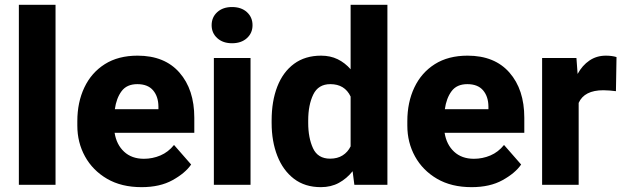

<svg xmlns="http://www.w3.org/2000/svg" viewBox="-20 -770 2600 800"><path d="M211.4 -750V0H58.6V-750Z M569.8 9.8Q485.8 9.8 426 -25.1Q366.2 -60.1 334.2 -118.2Q302.2 -176.3 302.2 -246.6V-265.1Q302.2 -343.8 331.5 -405.5Q360.8 -467.3 416.7 -502.7Q472.7 -538.1 553.2 -538.1Q666 -538.1 727.8 -467.5Q789.6 -397 789.6 -279.3V-216.8H457.5Q465.3 -167.5 497.1 -137.9Q528.8 -108.4 579.6 -108.4Q615.7 -108.4 648.4 -122.3Q681.2 -136.2 705.1 -166L776.4 -84.5Q752 -48.8 699.2 -19.5Q646.5 9.8 569.8 9.8ZM552.2 -419.4Q508.3 -419.4 486.6 -390.1Q464.8 -360.8 458.5 -314.9H640.1V-326.7Q639.6 -368.2 617.7 -393.8Q595.7 -419.4 552.2 -419.4Z M861.8 -665Q861.8 -698.2 885.3 -719.5Q908.7 -740.7 946.8 -740.7Q985.4 -740.7 1008.8 -719.5Q1032.2 -698.2 1032.2 -665Q1032.2 -632.3 1008.8 -611.1Q985.4 -589.8 946.8 -589.8Q908.7 -589.8 885.3 -611.1Q861.8 -632.3 861.8 -665ZM1023.9 -528.3V0H871.1V-528.3Z M1111.8 -257.8V-268.1Q1111.8 -348.6 1135.5 -409.4Q1159.2 -470.2 1205.3 -504.2Q1251.5 -538.1 1317.9 -538.1Q1356.4 -538.1 1387 -523.2Q1417.5 -508.3 1440.9 -481.4V-750H1594.2V0H1456.5L1449.2 -56.6Q1424.8 -25.9 1392.1 -8.1Q1359.4 9.8 1316.9 9.8Q1250.5 9.8 1204.8 -25.1Q1159.2 -60.1 1135.5 -120.6Q1111.8 -181.2 1111.8 -257.8ZM1264.2 -268.1V-257.8Q1264.2 -195.8 1284.2 -152.3Q1304.2 -108.9 1355.5 -108.9Q1386.2 -108.9 1407.7 -122.6Q1429.2 -136.2 1440.9 -160.2V-367.7Q1416.5 -419.4 1356.4 -419.4Q1306.2 -419.4 1285.2 -376Q1264.2 -332.5 1264.2 -268.1Z M1944.8 9.8Q1860.8 9.8 1801 -25.1Q1741.2 -60.1 1709.2 -118.2Q1677.2 -176.3 1677.2 -246.6V-265.1Q1677.2 -343.8 1706.5 -405.5Q1735.8 -467.3 1791.7 -502.7Q1847.7 -538.1 1928.2 -538.1Q2041 -538.1 2102.8 -467.5Q2164.6 -397 2164.6 -279.3V-216.8H1832.5Q1840.3 -167.5 1872.1 -137.9Q1903.8 -108.4 1954.6 -108.4Q1990.7 -108.4 2023.4 -122.3Q2056.2 -136.2 2080.1 -166L2151.4 -84.5Q2127 -48.8 2074.2 -19.5Q2021.5 9.8 1944.8 9.8ZM1927.2 -419.4Q1883.3 -419.4 1861.6 -390.1Q1839.8 -360.8 1833.5 -314.9H2015.1V-326.7Q2014.6 -368.2 1992.7 -393.8Q1970.7 -419.4 1927.2 -419.4Z M2548.8 -532.2 2546.4 -390.1Q2536.1 -391.6 2520.8 -392.8Q2505.4 -394 2494.1 -394Q2414.6 -394 2391.1 -341.3V0H2238.8V-528.3H2381.8L2386.7 -461.9Q2406.2 -497.6 2436 -517.8Q2465.8 -538.1 2504.4 -538.1Q2529.8 -538.1 2548.8 -532.2Z"/></svg>

Font: Vazirmatn FD ExtraBold
Style: Regular
Weight: 800
Designer: Saber Rastikerdar
Foundry: Saber Rastikerdar
Version: Version 33.003